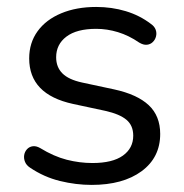

<svg xmlns="http://www.w3.org/2000/svg" viewBox="-20 -515 521 544"><path d="M239.8 8.9Q195.2 8.9 149.8 -2.2Q104.5 -13.3 64.9 -40.1Q54.7 -46.9 50.9 -56.4Q47 -65.9 48.5 -75.5Q50 -85 56.4 -92.1Q62.8 -99.2 72.6 -100.6Q82.3 -102 93.6 -95.6Q132.5 -71.8 169.1 -62.4Q205.7 -53.1 241.8 -53.1Q298.8 -53.1 328.2 -74.1Q357.5 -95.1 357.5 -130.6Q357.5 -159.4 338.3 -175.6Q319.1 -191.8 278 -201L187 -220.5Q124.5 -234.1 93.6 -266.3Q62.7 -298.5 62.7 -349.4Q62.7 -393.7 86.5 -426.5Q110.4 -459.4 153.4 -477.3Q196.4 -495.3 252.6 -495.3Q296.6 -495.3 336.2 -483.4Q375.8 -471.5 407.5 -447.3Q417.7 -440.3 421.1 -430.8Q424.5 -421.2 422 -411.7Q419.6 -402.2 412.7 -395.7Q405.8 -389.1 396 -388.2Q386.2 -387.3 374.5 -394.3Q345.1 -414.5 314.2 -423.9Q283.3 -433.3 252.6 -433.3Q197.2 -433.3 168.1 -411.2Q139.1 -389.2 139.1 -352.7Q139.1 -324.8 156.8 -307.1Q174.5 -289.4 212.5 -281.2L303.5 -261.7Q368.5 -247.6 401.2 -217.2Q433.9 -186.7 433.9 -135.4Q433.9 -68.8 381.2 -29.9Q328.4 8.9 239.8 8.9Z"/></svg>

Font: Nunito ExtraLight
Style: Regular
Weight: 200
Designer: Vernon Adams
Foundry: Vernon Adams
Version: Version 3.602